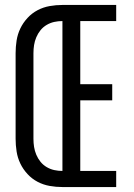

<svg xmlns="http://www.w3.org/2000/svg" viewBox="-20 -755 540 775"><path d="M232 0V-735H449V-670H304V-415H433V-350H304V-65H449V0ZM232 0Q206 0 180.5 -4.5Q155 -9 132 -21Q109 -33 91 -52.5Q73 -72 62 -95Q51 -118 47 -143.5Q43 -169 43 -195V-540Q43 -566 47 -591.5Q51 -617 62 -640Q73 -663 91 -682.5Q109 -702 132 -714Q155 -726 180.5 -730.5Q206 -735 232 -735V-670Q215 -670 199 -666.5Q183 -663 168.5 -654.5Q154 -646 143.5 -633Q133 -620 126.5 -604.5Q120 -589 117.5 -573Q115 -557 115 -540V-195Q115 -178 117.5 -162Q120 -146 126.5 -130.5Q133 -115 143.5 -102Q154 -89 168.5 -80.5Q183 -72 199 -68.5Q215 -65 232 -65Z"/></svg>

Font: Iosevka Term Curly
Style: Regular
Weight: 400
Designer: Belleve Invis
Foundry: Belleve Invis
Version: Version 32.3.0